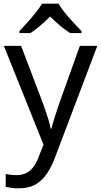

<svg xmlns="http://www.w3.org/2000/svg" viewBox="-20 -786 550 1046"><path d="M1 -536H95L211 -231Q221 -204 229.5 -179Q238 -154 245 -130.5Q252 -107 256 -85H260Q266 -110 279 -150.5Q292 -191 306 -232L415 -536H510L279 74Q260 124 234.5 161.5Q209 199 172.5 219.5Q136 240 84 240Q60 240 42 237.5Q24 235 11 232V162Q22 164 37.5 166Q53 168 70 168Q101 168 123.5 156.5Q146 145 162 123.5Q178 102 189 73L217 2ZM299 -766Q311 -744 333.5 -716.5Q356 -689 380.5 -662.5Q405 -636 424 -617V-606H362Q336 -622 308 -645.5Q280 -669 253 -696Q226 -669 199 -646Q172 -623 146 -606H86V-617Q105 -637 128.5 -663Q152 -689 174 -716.5Q196 -744 209 -766Z"/></svg>

Font: Noto Sans Lao UI
Style: Regular
Weight: 400
Designer: Monotype Design Team
Foundry: Monotype Imaging Inc.
Version: Version 2.000